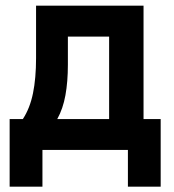

<svg xmlns="http://www.w3.org/2000/svg" viewBox="-20 -538 626 689"><path d="M14.6 131.8V-110.8H62Q87.4 -149.4 98.4 -203.4Q109.4 -257.3 109.4 -329.1V-517.6H495.1V-110.8H556.6V131.8H439V0H132.3V131.8ZM371.6 -110.8V-406.7H223.6V-305.7Q223.6 -244.6 214.8 -196.3Q206.1 -147.9 185.5 -110.8Z"/></svg>

Font: Cascadia Mono PL SemiBold
Style: Regular
Weight: 600
Monospace: yes
Designer: Aaron Bell
Foundry: Saja Typeworks
Version: Version 2404.023; ttfautohint (v1.8.4)